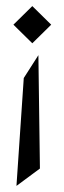

<svg xmlns="http://www.w3.org/2000/svg" viewBox="-20 -610 211 630"><path d="M148 -529 86 -590 24 -529 86 -468ZM34 0 111 -57 106 -429 58 -354Z"/></svg>

Font: Stormblade
Style: Regular
Weight: 400
Designer: Mew Too
Foundry: Cannot Into Space Fonts
Version: Version 0.77